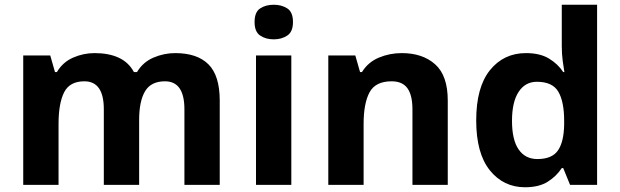

<svg xmlns="http://www.w3.org/2000/svg" viewBox="-20 -780 2617 810"><path d="M719 -556Q812 -556 859.5 -508.5Q907 -461 907 -356V0H758V-319Q758 -437 676 -437Q617 -437 592 -395Q567 -353 567 -274V0H418V-319Q418 -437 336 -437Q274 -437 250.5 -390.5Q227 -344 227 -257V0H78V-546H192L212 -476H220Q245 -518 288.5 -537Q332 -556 379 -556Q439 -556 481 -536.5Q523 -517 545 -476H558Q583 -518 627.5 -537Q672 -556 719 -556Z M1135 -760Q1168 -760 1192 -744.5Q1216 -729 1216 -687Q1216 -646 1192 -630Q1168 -614 1135 -614Q1101 -614 1077.5 -630Q1054 -646 1054 -687Q1054 -729 1077.5 -744.5Q1101 -760 1135 -760ZM1209 -546V0H1060V-546Z M1675 -556Q1763 -556 1816 -508.5Q1869 -461 1869 -356V0H1720V-319Q1720 -378 1699 -407.5Q1678 -437 1632 -437Q1564 -437 1539 -390.5Q1514 -344 1514 -257V0H1365V-546H1479L1499 -476H1507Q1533 -518 1578.5 -537Q1624 -556 1675 -556Z M2195 10Q2104 10 2046.5 -61.5Q1989 -133 1989 -272Q1989 -412 2047 -484Q2105 -556 2199 -556Q2258 -556 2296 -533Q2334 -510 2356 -476H2361Q2358 -492 2354 -522.5Q2350 -553 2350 -585V-760H2499V0H2385L2356 -71H2350Q2328 -37 2291 -13.5Q2254 10 2195 10ZM2247 -109Q2309 -109 2334 -145.5Q2359 -182 2360 -255V-271Q2360 -351 2335.5 -393Q2311 -435 2245 -435Q2196 -435 2168 -392.5Q2140 -350 2140 -270Q2140 -190 2168 -149.5Q2196 -109 2247 -109Z"/></svg>

Font: Noto Sans Telugu
Style: Bold
Weight: 700
Designer: Jelle Bosma - Monotype Design Team
Foundry: Monotype Imaging Inc.
Version: Version 2.005; ttfautohint (v1.8.4.7-5d5b)